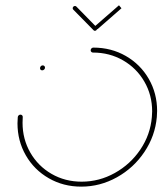

<svg xmlns="http://www.w3.org/2000/svg" viewBox="-20 -696 606 716"><path d="M129.3 -441.5Q129.3 -445.9 132.2 -449.1Q135.2 -452.2 139.3 -452.2Q143 -452.2 145.4 -449.8Q147.8 -447.4 147.8 -443.7Q147.8 -439.6 144.6 -436.7Q141.5 -433.7 137.4 -433.7Q133.7 -433.7 131.5 -435.9Q129.3 -438.1 129.3 -441.5ZM318.1 -508.5Q318.1 -512.6 321.1 -515.6Q324.1 -518.5 328.1 -518.5Q394.8 -518.5 449.3 -487.2Q503.7 -455.9 534.8 -401.9Q565.9 -347.8 565.9 -282.2Q565.9 -271.1 564.8 -259.3Q558.5 -188.9 518.5 -129.3Q478.5 -69.6 415.9 -34.8Q353.3 0 283 0Q216.3 0 161.9 -31.3Q107.4 -62.6 76.3 -116.7Q45.2 -170.7 45.2 -236.3Q45.2 -247.8 46.3 -259.3Q46.7 -263 49.4 -265.7Q52.2 -268.5 56.3 -268.5Q60 -268.5 62.6 -265.9Q65.2 -263.3 64.8 -259.3Q64.1 -252.2 64.1 -238.1Q64.1 -177.4 93 -127Q121.9 -76.7 172.2 -47.6Q222.6 -18.5 284.4 -18.5Q350 -18.5 408.1 -50.9Q466.3 -83.3 503.5 -138.5Q540.7 -193.7 546.3 -259.3Q547.4 -270.4 547.4 -280.7Q547.4 -341.5 518.3 -391.7Q489.3 -441.9 438.9 -470.9Q388.5 -500 326.7 -500Q323 -500 320.6 -502.4Q318.1 -504.8 318.1 -508.5ZM251.1 -665.9Q251.5 -669.3 253.9 -671.5Q256.3 -673.7 259.6 -673.7Q262.6 -673.7 264.8 -671.5L340.4 -594.4Q342.2 -592.6 342.2 -590Q342.2 -586.3 339.8 -583.7Q337.4 -581.1 333.7 -581.1Q330.7 -581.1 328.9 -583.3L253 -660.4Q251.1 -662.2 251.1 -665.9ZM433 -665.2 345.2 -588.5Q343 -586.3 339.6 -586.3Q336.7 -586.3 334.6 -588.3Q332.6 -590.4 332.6 -593.3Q332.6 -597.8 335.6 -599.6L423.7 -676.3Z"/></svg>

Font: 26F Galaxy Sans Hairline
Style: Italic
Weight: 50
Italic angle: -5°
Designer: C₂₉H₂₅N₃O₅
Version: Version 1.200